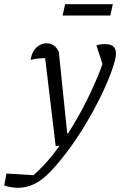

<svg xmlns="http://www.w3.org/2000/svg" viewBox="-113 -695 572 914"><path d="M-93 188 -82 131 46 139Q93 99 140.5 39Q188 -21 232.5 -94.5Q277 -168 316 -249.5Q355 -331 384 -416L386 -356L346 -479Q365 -485 387 -485Q413 -485 426 -474.5Q439 -464 439 -440Q439 -418 424 -373Q404 -314 372 -247.5Q340 -181 301.5 -115.5Q263 -50 221.5 7Q180 64 141 107Q102 150 70 170Q23 199 -28 199Q-59 199 -93 188ZM152 0 97 -460 121 -419Q82 -418 65 -416Q48 -414 33 -410Q36 -434 47 -452Q58 -470 74.5 -479.5Q91 -489 109 -489Q128 -489 143 -478.5Q158 -468 167 -448L207 -60H240L201 -2ZM185 -621 197 -675H424L412 -621Z"/></svg>

Font: Piazzolla 24pt
Style: Italic
Weight: 400
Italic angle: -11.3°
Designer: Juan Pablo del Peral
Foundry: Huerta Tipografica
Version: Version 2.005